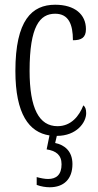

<svg xmlns="http://www.w3.org/2000/svg" viewBox="-20 -564 414 811"><path d="M190 227C249 227 286 193 286 129C286 75 253 48 213 40L220 10C304 10 344 -47 344 -86C344 -103 340 -113 332 -119C315 -75 281 -31 223 -31C145 -31 105 -106 105 -265C105 -453 148 -506 213 -506C270 -506 288 -461 288 -394C324 -394 343 -405 343 -441C343 -503 296 -544 213 -544C115 -544 45 -479 45 -264C45 -82 103 -5 189 8L177 67C216 73 240 90 240 130C240 174 218 192 183 192C170 192 153 189 135 184V217C153 224 174 227 190 227Z"/></svg>

Font: Noto Serif Tamil ExtraCondensed Light
Style: Italic
Weight: 300
Width: 2
Italic angle: -12°
Designer: Indian Type Foundry, Tom Grace, and the Monotype Design Team
Foundry: Monotype Imaging Inc.
Version: Version 2.003